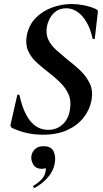

<svg xmlns="http://www.w3.org/2000/svg" viewBox="-20 -656 510 952"><path d="M192 12Q155 12 117.5 4.5Q80 -3 39 -22Q35 -25 33 -29.5Q31 -34 33 -41L65 -182Q65 -187 70.5 -187Q76 -187 77 -182Q90 -124 110 -86.5Q130 -49 157.5 -30.5Q185 -12 219 -12Q248 -12 270.5 -24.5Q293 -37 308 -60Q323 -83 327 -115Q334 -157 319.5 -189Q305 -221 278.5 -247Q252 -273 222 -296Q191 -320 162.5 -345.5Q134 -371 119.5 -404Q105 -437 113 -481Q124 -534 158 -568Q192 -602 239 -619Q286 -636 336 -636Q363 -636 393 -630.5Q423 -625 454 -612Q468 -605 465 -595L450 -465Q449 -462 444.5 -462Q440 -462 439 -465Q429 -512 409.5 -545.5Q390 -579 364.5 -597Q339 -615 309 -615Q279 -615 259 -601Q239 -587 228 -566.5Q217 -546 213 -526Q206 -487 220 -458.5Q234 -430 260 -407Q286 -384 315 -360Q348 -335 378 -306.5Q408 -278 425 -242.5Q442 -207 434 -160Q425 -112 394.5 -73Q364 -34 313.5 -11Q263 12 192 12ZM153 275Q149 277 145.5 272.5Q142 268 146 265Q169 251 185 234.5Q201 218 205 198Q210 177 204.5 167Q199 157 191 156L224 137Q225 159 216.5 170Q208 181 188 181Q157 181 144.5 159Q132 137 136 115Q140 96 154.5 82.5Q169 69 196 69Q234 69 246 95Q258 121 251 156Q244 193 217 224Q190 255 153 275Z"/></svg>

Font: Cormorant Light
Style: Italic
Weight: 300
Italic angle: -10°
Designer: Christian Thalmann (Catharsis Fonts)
Foundry: Catharsis Fonts
Version: Version 4.000